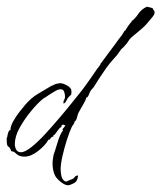

<svg xmlns="http://www.w3.org/2000/svg" viewBox="-23 -460 479 570"><path d="M179 90Q169 90 155.5 78.5Q142 67 139 58Q136 52 134.5 42.5Q133 33 133 26Q133 19 134 13Q135 7 136 0Q141 -14 148 -37.5Q155 -61 164 -73V-75H162V-76Q164 -78 167 -81.5Q170 -85 171 -89L167 -88L166 -90H165Q159 -90 159 -83Q154 -81 146.5 -70Q139 -59 137 -59L135 -58L136 -55H135L129 -52Q127 -50 126 -47.5Q125 -45 120 -45V-44Q112 -29 90.5 -12Q69 5 50 5Q34 5 26 -3Q18 -11 11 -11L10 -12Q7 -22 2 -24.5Q-3 -27 -3 -42V-50L-1 -55V-56Q-1 -59 1.5 -66.5Q4 -74 8 -74Q8 -85 16 -99.5Q24 -114 34.5 -127.5Q45 -141 52 -149Q69 -169 89 -181Q109 -193 131 -206V-205Q142 -212 150 -212Q152 -213 156 -213Q164 -213 176.5 -206Q189 -199 189 -190Q189 -188 189 -183.5Q189 -179 187 -178L180 -171Q178 -169 174 -161Q170 -153 166 -153H165L166 -161Q170 -166 170 -174Q170 -180 167.5 -187.5Q165 -195 157 -195Q150 -195 139 -188.5Q128 -182 122 -178Q118 -175 114 -172.5Q110 -170 105 -167Q89 -154 69.5 -130.5Q50 -107 35.5 -81Q21 -55 21 -32Q21 -24 25 -16Q29 -8 39 -8Q51 -8 70.5 -23.5Q90 -39 112 -63Q134 -87 156 -113Q178 -139 195.5 -161Q213 -183 222 -194Q233 -209 244 -224.5Q255 -240 265 -255Q267 -258 271.5 -263.5Q276 -269 276 -272Q277 -272 284 -282Q291 -292 301 -305Q311 -318 319 -329Q327 -340 329 -343Q334 -349 338 -354.5Q342 -360 346 -367L348 -370L349 -369Q350 -372 357.5 -383Q365 -394 368 -395L367 -397Q377 -403 387 -418Q397 -433 413 -440Q418 -439 422.5 -438Q427 -437 431 -435V-433Q433 -431 434.5 -428.5Q436 -426 436 -423Q436 -417 429.5 -409.5Q423 -402 419 -397Q409 -384 394 -371.5Q379 -359 366 -348Q361 -343 357.5 -337Q354 -331 349 -326Q346 -322 343 -319.5Q340 -317 337 -314Q332 -307 327 -300Q322 -293 316 -287Q303 -273 292 -257.5Q281 -242 270 -225Q264 -216 259.5 -208Q255 -200 247 -192Q244 -188 241 -179.5Q238 -171 233 -170Q232 -163 223 -148Q214 -133 210 -125Q208 -121 205.5 -111Q203 -101 198 -99V-98Q198 -94 195 -90.5Q192 -87 190 -83Q183 -68 175.5 -44.5Q168 -21 162.5 3Q157 27 157 43Q157 53 159.5 63.5Q162 74 171 79L172 78L173 79H174Q182 75 191 72Q196 70 199 65.5Q202 61 209 61Q208 65 207.5 68.5Q207 72 205 75Q204 80 194 85Q184 90 179 90Z"/></svg>

Font: Qwitcher Grypen
Style: Regular
Weight: 400
Designer: Robert E. Leuschke
Foundry: Robert E. Leuschke
Version: Version 1.100; ttfautohint (v1.8.3)